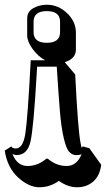

<svg xmlns="http://www.w3.org/2000/svg" viewBox="-26 -732 449 812"><path d="M41 -104Q71 -104 81 -166Q91 -228 104 -477H165Q134 -494 111.5 -525.5Q89 -557 89 -582V-654Q89 -683 115 -697.5Q141 -712 172 -712Q220 -712 257.5 -676.5Q295 -641 295 -594V-522Q295 -484 248 -469L292 -417Q304 -177 315 -126L319 -107Q322 -109 324 -113L352 -105L402 -35Q396 12 368 36Q340 60 300.5 60Q261 60 223 33Q185 60 140.5 60Q96 60 50.5 18.5Q5 -23 -6 -95L22 -113Q26 -104 41 -104ZM27 -80Q47 -30 90.5 -30Q134 -30 170 -61H176Q212 -30 255.5 -30Q299 -30 319 -80Q312 -76 296 -76Q280 -76 267 -89.5Q254 -103 243.5 -148.5Q233 -194 227.5 -259Q222 -324 214 -450H131L129 -416Q116 -191 103 -133.5Q90 -76 43 -76ZM228 -596V-640Q228 -685 172 -685Q116 -685 116 -640V-596Q116 -551 172 -551Q228 -551 228 -596Z"/></svg>

Font: Ewert
Style: Regular
Weight: 400
Designer: Johan Kallas, Mihkel Virkus
Foundry: Johan Kallas, Mihkel Virkus
Version: Version 1.001